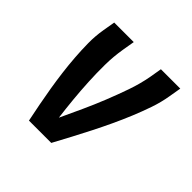

<svg xmlns="http://www.w3.org/2000/svg" viewBox="-142 -657 785 785"><g transform="rotate(45 250.0 -265.0)"><path d="M128 0Q120 -39 112.5 -77.5Q105 -116 98.5 -155.5Q92 -195 87 -234.5Q82 -274 79 -314Q76 -354 75.5 -395Q75 -436 82 -477L91 -530H204L195 -477Q187 -429 186.5 -380.5Q186 -332 188.5 -284Q191 -236 195.5 -189Q200 -142 206 -95Q228 -142 249.5 -189Q271 -236 290 -283.5Q309 -331 326 -379.5Q343 -428 352 -477L361 -530H473L464 -477Q457 -435 443 -394.5Q429 -354 412.5 -314Q396 -274 377.5 -234.5Q359 -195 339 -155.5Q319 -116 298.5 -77.5Q278 -39 257 0Z"/></g></svg>

Font: iosevka_custom_sans_ss08
Style: Bold Italic
Weight: 700
Italic angle: -10°
Designer: Belleve Invis
Foundry: Belleve Invis
Version: Version 10.3.0; ttfautohint (v1.8.3)